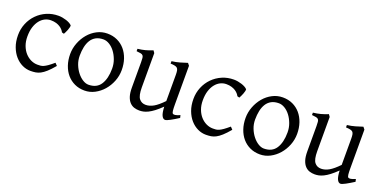

<svg xmlns="http://www.w3.org/2000/svg" viewBox="-20 -983 2980 1512"><g transform="rotate(20 1470.0 -227.0)"><path d="M410 -93Q378 -55 354 -33.5Q330 -12 309.5 -1.5Q289 9 269.5 12Q250 15 227 15Q191 15 157.5 -1Q124 -17 97.5 -47Q71 -77 55 -120Q39 -163 39 -217Q39 -269 58 -315Q77 -361 111 -395.5Q145 -430 190 -449.5Q235 -469 288 -469Q304 -469 321 -466Q338 -463 353.5 -458Q369 -453 382 -446Q395 -439 403 -430Q404 -424 401.5 -413.5Q399 -403 394.5 -391Q390 -379 384.5 -368Q379 -357 375 -350L357 -355Q353 -364 344 -374.5Q335 -385 321.5 -394Q308 -403 288.5 -409Q269 -415 244 -415Q218 -415 194.5 -403.5Q171 -392 152.5 -369Q134 -346 123 -312Q112 -278 112 -232Q112 -190 124.5 -156.5Q137 -123 158 -99.5Q179 -76 206 -63Q233 -50 262 -50Q276 -50 287.5 -51Q299 -52 313 -58Q327 -64 345.5 -77Q364 -90 391 -113L410 -93Z M901 -237Q901 -188 883 -142.5Q865 -97 834.5 -62Q804 -27 764 -6Q724 15 679 15Q633 15 595.5 -2.5Q558 -20 531.5 -51Q505 -82 490.5 -124.5Q476 -167 476 -217Q476 -265 493.5 -310.5Q511 -356 541 -391.5Q571 -427 611.5 -448Q652 -469 698 -469Q744 -469 781.5 -451.5Q819 -434 845.5 -403Q872 -372 886.5 -329.5Q901 -287 901 -237ZM826 -222Q826 -261 813 -296Q800 -331 780 -357.5Q760 -384 734.5 -399.5Q709 -415 684 -415Q647 -415 621.5 -401Q596 -387 580.5 -362Q565 -337 558 -303.5Q551 -270 551 -231Q551 -192 564.5 -157.5Q578 -123 599 -96.5Q620 -70 645 -54.5Q670 -39 693 -39Q762 -39 794 -88.5Q826 -138 826 -222Z M1462 -40Q1426 -17 1396.5 -1Q1367 15 1355 15Q1338 15 1327 -7.5Q1316 -30 1314 -81Q1283 -51 1258 -32Q1233 -13 1211.5 -2.5Q1190 8 1172.5 11.5Q1155 15 1139 15Q1116 15 1095.5 8.5Q1075 2 1058.5 -15Q1042 -32 1032.5 -61Q1023 -90 1023 -136V-347Q1023 -370 1021.5 -383Q1020 -396 1014 -403Q1008 -410 995 -412.5Q982 -415 960 -417V-437Q995 -441 1023 -448.5Q1051 -456 1083 -469L1096 -450V-163Q1096 -95 1116 -69.5Q1136 -44 1171 -44Q1203 -44 1236.5 -63Q1270 -82 1314 -128V-347Q1314 -369 1311.5 -382.5Q1309 -396 1302 -403Q1295 -410 1281 -413Q1267 -416 1245 -417V-437Q1280 -441 1312.5 -450.5Q1345 -460 1372 -469L1387 -450V-124Q1387 -94 1389 -75Q1391 -56 1398 -51Q1404 -47 1418 -49Q1432 -51 1457 -62L1462 -40Z M1880 -93Q1848 -55 1824 -33.5Q1800 -12 1779.5 -1.5Q1759 9 1739.5 12Q1720 15 1697 15Q1661 15 1627.5 -1Q1594 -17 1567.5 -47Q1541 -77 1525 -120Q1509 -163 1509 -217Q1509 -269 1528 -315Q1547 -361 1581 -395.5Q1615 -430 1660 -449.5Q1705 -469 1758 -469Q1774 -469 1791 -466Q1808 -463 1823.5 -458Q1839 -453 1852 -446Q1865 -439 1873 -430Q1874 -424 1871.5 -413.5Q1869 -403 1864.5 -391Q1860 -379 1854.5 -368Q1849 -357 1845 -350L1827 -355Q1823 -364 1814 -374.5Q1805 -385 1791.5 -394Q1778 -403 1758.5 -409Q1739 -415 1714 -415Q1688 -415 1664.5 -403.5Q1641 -392 1622.5 -369Q1604 -346 1593 -312Q1582 -278 1582 -232Q1582 -190 1594.5 -156.5Q1607 -123 1628 -99.5Q1649 -76 1676 -63Q1703 -50 1732 -50Q1746 -50 1757.5 -51Q1769 -52 1783 -58Q1797 -64 1815.5 -77Q1834 -90 1861 -113L1880 -93Z M2371 -237Q2371 -188 2353 -142.5Q2335 -97 2304.5 -62Q2274 -27 2234 -6Q2194 15 2149 15Q2103 15 2065.5 -2.5Q2028 -20 2001.5 -51Q1975 -82 1960.5 -124.5Q1946 -167 1946 -217Q1946 -265 1963.5 -310.5Q1981 -356 2011 -391.5Q2041 -427 2081.5 -448Q2122 -469 2168 -469Q2214 -469 2251.5 -451.5Q2289 -434 2315.5 -403Q2342 -372 2356.5 -329.5Q2371 -287 2371 -237ZM2296 -222Q2296 -261 2283 -296Q2270 -331 2250 -357.5Q2230 -384 2204.5 -399.5Q2179 -415 2154 -415Q2117 -415 2091.5 -401Q2066 -387 2050.5 -362Q2035 -337 2028 -303.5Q2021 -270 2021 -231Q2021 -192 2034.5 -157.5Q2048 -123 2069 -96.5Q2090 -70 2115 -54.5Q2140 -39 2163 -39Q2232 -39 2264 -88.5Q2296 -138 2296 -222Z M2932 -40Q2896 -17 2866.5 -1Q2837 15 2825 15Q2808 15 2797 -7.5Q2786 -30 2784 -81Q2753 -51 2728 -32Q2703 -13 2681.5 -2.5Q2660 8 2642.5 11.5Q2625 15 2609 15Q2586 15 2565.5 8.5Q2545 2 2528.5 -15Q2512 -32 2502.5 -61Q2493 -90 2493 -136V-347Q2493 -370 2491.5 -383Q2490 -396 2484 -403Q2478 -410 2465 -412.5Q2452 -415 2430 -417V-437Q2465 -441 2493 -448.5Q2521 -456 2553 -469L2566 -450V-163Q2566 -95 2586 -69.5Q2606 -44 2641 -44Q2673 -44 2706.5 -63Q2740 -82 2784 -128V-347Q2784 -369 2781.5 -382.5Q2779 -396 2772 -403Q2765 -410 2751 -413Q2737 -416 2715 -417V-437Q2750 -441 2782.5 -450.5Q2815 -460 2842 -469L2857 -450V-124Q2857 -94 2859 -75Q2861 -56 2868 -51Q2874 -47 2888 -49Q2902 -51 2927 -62L2932 -40Z"/></g></svg>

Font: Kalpurush
Style: Regular
Weight: 400
Designer: Md. Tanbin Islam Siyam
Foundry: Tanbin Islam Siyam
Version: Version 0.258